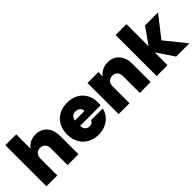

<svg xmlns="http://www.w3.org/2000/svg" viewBox="93 -1590 2447 2447"><g transform="rotate(-45 1317.0 -366.5)"><path d="M56.2 0V-740.2H252V-481Q277.8 -519 322.5 -542.5Q367.2 -565.9 424.8 -565.9Q521 -565.9 577.4 -501.5Q633.8 -437 633.8 -327.1V0H438V-300.8Q438 -348.6 413.1 -376.2Q388.2 -403.8 346.2 -403.8Q302.2 -403.8 277.1 -376.5Q252 -349.1 252 -300.8V0Z M709.5 -280.8Q709.5 -368.7 745.6 -433.3Q781.7 -498 846.2 -533Q910.6 -567.9 994.6 -567.9Q1077.6 -567.9 1141.6 -533.9Q1205.6 -500 1241.5 -436.5Q1277.3 -373 1277.3 -287.1Q1277.3 -264.2 1274.4 -241.2H903.3Q906.2 -195.3 929 -172.6Q951.7 -149.9 986.3 -149.9Q1035.2 -149.9 1056.6 -193.8H1265.6Q1252.4 -135.7 1215.1 -90.3Q1177.7 -44.9 1120.6 -19Q1063.5 6.8 994.6 6.8Q911.6 6.8 847.2 -28.1Q782.7 -63 746.1 -127.9Q709.5 -192.9 709.5 -280.8ZM904.8 -335.9H1077.6Q1077.6 -372.1 1053.7 -392.6Q1029.8 -413.1 993.7 -413.1Q957.5 -413.1 934.6 -393.6Q911.6 -374 904.8 -335.9Z M1357.4 0V-561H1553.2V-481Q1579.1 -519 1623.3 -542.5Q1667.5 -565.9 1724.1 -565.9Q1821.3 -565.9 1878.2 -501.5Q1935.1 -437 1935.1 -327.1V0H1739.3V-300.8Q1739.3 -348.6 1714.4 -376.2Q1689.5 -403.8 1647.5 -403.8Q1603.5 -403.8 1578.4 -376.5Q1553.2 -349.1 1553.2 -300.8V0Z M2043 0V-740.2H2238.8V-340.8L2394 -561H2628.9L2407.7 -278.8L2632.8 0H2394L2238.8 -230V0Z"/></g></svg>

Font: Poppins ExtraBold
Style: Regular
Weight: 800
Designer: Ninad Kale (Devanagari), Jonny Pinhorn (Latin)
Foundry: Indian Type Foundry
Version: 4.004